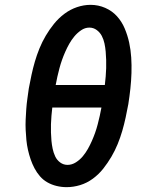

<svg xmlns="http://www.w3.org/2000/svg" viewBox="-20 -765 640 793"><path d="M255 8Q234 8 213.5 3Q193 -2 175.5 -12Q158 -22 145 -37Q132 -52 122.5 -70Q113 -88 106.5 -107Q100 -126 95.5 -146Q91 -166 89 -186.5Q87 -207 86 -228.5Q85 -250 86 -271.5Q87 -293 88.5 -314.5Q90 -336 93 -357Q96 -378 99 -400Q104 -427 110 -455Q116 -483 124 -510.5Q132 -538 143 -565Q154 -592 169 -617.5Q184 -643 203 -666.5Q222 -690 246 -708Q270 -726 298 -735.5Q326 -745 354 -745Q386 -745 414.5 -732.5Q443 -720 463 -698Q483 -676 495 -647.5Q507 -619 513.5 -589Q520 -559 522 -527.5Q524 -496 523 -463.5Q522 -431 518.5 -399Q515 -367 510 -335Q505 -308 499 -280Q493 -252 485 -224.5Q477 -197 466 -170Q455 -143 440 -117.5Q425 -92 406.5 -68.5Q388 -45 363.5 -27Q339 -9 311 -0.5Q283 8 255 8ZM210 -414H413Q415 -431 416.5 -448.5Q418 -466 418.5 -483Q419 -500 418.5 -517.5Q418 -535 416.5 -552Q415 -569 411.5 -585.5Q408 -602 400.5 -616.5Q393 -631 379.5 -641Q366 -651 349 -651Q331 -651 315 -640Q299 -629 287 -614.5Q275 -600 266 -584Q257 -568 249.5 -551Q242 -534 236 -517Q230 -500 225.5 -483Q221 -466 217 -448.5Q213 -431 210 -414ZM259 -84Q277 -84 293.5 -94.5Q310 -105 322 -119.5Q334 -134 343 -150Q352 -166 359.5 -183Q367 -200 373 -217Q379 -234 383.5 -251.5Q388 -269 392 -286.5Q396 -304 399 -321H196Q194 -304 192.5 -286.5Q191 -269 190.5 -252Q190 -235 190.5 -217.5Q191 -200 192.5 -183.5Q194 -167 197.5 -150.5Q201 -134 208 -119Q215 -104 228.5 -94Q242 -84 259 -84Z"/></svg>

Font: Iosevka Curly Slab SmBdEx
Style: Italic
Weight: 600
Width: 7
Italic angle: -9°
Monospace: yes
Designer: Belleve Invis
Foundry: Belleve Invis
Version: Version 11.1.0; ttfautohint (v1.8.3)